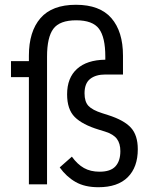

<svg xmlns="http://www.w3.org/2000/svg" viewBox="-20 -772 619 804"><path d="M557 -147Q557 -72 515 -30Q473 12 392 12Q335 12 296.5 -10Q258 -32 230 -71L281 -116Q304 -84 331.5 -68.5Q359 -53 397 -53Q443 -53 463.5 -75.5Q484 -98 484 -139Q484 -171 469.5 -190.5Q455 -210 420 -221L394 -229Q325 -250 293 -282Q261 -314 261 -377Q261 -446 302.5 -483.5Q344 -521 421 -522V-535Q421 -616 394.5 -651.5Q368 -687 299 -687Q230 -687 203.5 -651.5Q177 -616 177 -535V0H101V-449H26V-516H101V-539Q101 -640 149.5 -696Q198 -752 298 -752Q398 -752 446.5 -696Q495 -640 495 -539V-460H421Q381 -460 357.5 -441.5Q334 -423 334 -381Q334 -346 350.5 -328.5Q367 -311 408 -298L433 -290Q499 -269 528 -237.5Q557 -206 557 -147Z"/></svg>

Font: IBM Plex Sans Cond
Style: Regular
Weight: 400
Width: 3
Designer: Mike Abbink, Paul van der Laan, Pieter van Rosmalen
Foundry: Bold Monday
Version: Version 1.3